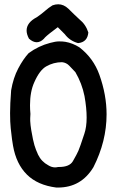

<svg xmlns="http://www.w3.org/2000/svg" viewBox="-20 -842 540 884"><path d="M248 -822.3Q273.4 -822.3 294.9 -801.8Q322.3 -774.4 345.7 -752.9Q375 -729.5 386.7 -692.4Q382.8 -648.4 340.8 -643.6H338.9Q300.8 -654.3 278.3 -684.6L246.1 -716.8Q201.2 -683.6 187.5 -669.9L181.6 -663.1Q166 -647.5 148.9 -647.5Q131.8 -647.5 113.3 -664.1Q102.5 -684.6 102.5 -701.2Q102.5 -738.3 149.4 -762.7Q170.9 -777.3 187.5 -792Q204.1 -806.6 221.7 -817.4Q235.4 -822.3 248 -822.3ZM112.3 -597.7Q158.2 -630.9 210.9 -644.5Q235.4 -651.4 252.4 -651.4Q269.5 -651.4 281.2 -649.4Q314.5 -643.6 345.7 -624Q410.2 -574.2 437.5 -498Q470.7 -405.3 470.7 -315.4Q470.7 -191.4 410.2 -72.3Q410.2 -72.3 410.2 -72.3Q353.5 21.5 247.1 21.5Q243.2 21.5 240.2 21.5H239.3Q153.3 10.7 104 -38.1Q54.7 -86.9 40 -170.9Q36.1 -189.5 29.3 -252Q26.4 -279.3 26.4 -321.3Q26.4 -363.3 31.2 -424.8Q31.2 -424.8 31.2 -425.8Q41 -483.4 64 -526.9Q86.9 -570.3 112.3 -597.7ZM118.2 -357.4Q118.2 -338.9 120.1 -317.4Q119.1 -304.7 119.1 -298.3Q119.1 -292 119.1 -285.2Q120.1 -265.6 124 -242.2Q127.9 -218.8 131.8 -200.7Q135.7 -182.6 138.7 -172.9Q144.5 -153.3 155.3 -129.9Q170.9 -97.7 202.1 -81.1Q217.8 -71.3 233.4 -71.3Q240.2 -71.3 248 -73.2Q251 -73.2 252 -73.2Q299.8 -73.2 315.4 -99.6Q334 -131.8 340.8 -147.5Q347.7 -163.1 368.2 -225.6Q378.9 -256.8 378.9 -300.8Q378.9 -344.7 369.1 -399.4Q357.4 -458 327.1 -509.8Q312.5 -525.4 298.8 -539.6Q285.2 -553.7 265.6 -555.7Q226.6 -555.7 192.4 -536.1Q162.1 -518.6 137.7 -462.9Q118.2 -419.9 118.2 -357.4Z"/></svg>

Font: JasonHandwriting2
Style: SemiBold
Weight: 600
Version: Version 1.04.7